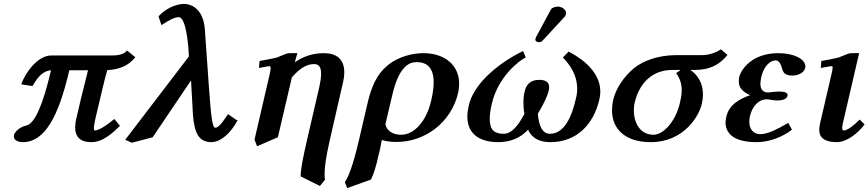

<svg xmlns="http://www.w3.org/2000/svg" viewBox="-20 -718 4460 986"><path d="M549 -433H242C175 -433 110 -346 89 -285L147 -276C178 -332 208 -355 242 -357C183 -106 138 -79 114 -73C74 -64 55 -35 52 -26C52 -23 51 -21 51 -18C51 6 80 12 97 12C209 12 280 -117 336 -357H432C403 -244 385 -167 372 -109C368 -94 366 -78 366 -63C366 -21 386 12 450 12C511 12 565 -41 596 -72L567 -107C504 -54 476 -48 467 -48C463 -48 462 -52 462 -59C462 -69 465 -86 470 -109C501 -242 520 -322 531 -358C590 -361 638 -378 675 -424L632 -459C616 -435 577 -433 549 -433Z M1191 -104 1151 -132C1114 -75 1097 -62 1086 -62C1070 -62 1064 -121 1053 -270L1032 -567C1024 -680 954 -698 926 -698C884 -698 830 -674 794 -634L809 -589C846 -614 878 -630 897 -630C915 -630 936 -600 947 -476C948 -460 950 -443 950 -428L623 0L657 15L764 -13L961 -305L971 -127C978 -34 1002 12 1065 12C1116 12 1167 -38 1200 -100Z M1507 -445H1470C1455 -445 1447 -441 1435 -436C1425 -432 1411 -426 1400 -422C1376 -416 1331 -408 1313 -405L1310 -369C1346 -375 1354 -378 1364 -378C1367 -378 1370 -376 1370 -367C1370 -361 1368 -352 1365 -337L1287 -1L1300 33L1407 -13L1479 -321C1517 -364 1552 -389 1593 -389C1620 -389 1629 -370 1629 -340C1629 -322 1626 -300 1621 -277L1557 0C1538 83 1524 147 1524 188L1623 237L1649 205C1647 196 1647 187 1647 174C1647 141 1653.4 90.1 1674 0L1739 -284C1745 -308 1748 -328 1748 -346C1748 -417 1706 -445 1642 -445C1577 -445 1528 -422 1494 -398Z M1885 204C1899 177 1912 134 1922 87C1926 72 1931 52 1934 36C1936 24 1938 12 1941 1C1961 7 1986 11 2017 11C2162 11 2297 -88 2333 -242C2336 -258 2338 -273 2338 -288C2338 -380 2268 -445 2154 -445C2100 -445 2028 -428 1975 -386C1940 -356 1898 -319 1867 -186L1823 3C1793.9 127.8 1771 187 1751 218L1763 248ZM2194 -200C2169.8 -97 2109 -26 2040 -26C2002 -26 1968 -42 1959 -79L1995 -232C2028.4 -373.9 2079 -399 2119 -399C2169 -399 2207 -374 2207 -295C2207 -269 2202.9 -238 2194 -200Z M3058 -207C3061 -221 3063 -234 3063 -247C3063 -366 2935 -435 2900 -453L2871 -423C2929 -363 2944 -307 2944 -263C2944 -245 2942 -228 2938 -214C2917 -120 2879 -31 2804 -31C2765 -31 2747 -73 2742 -134C2775 -188 2793 -230 2798 -253C2800 -259 2800 -265 2800 -271C2800 -293 2786 -308 2749 -308C2700 -308 2681 -279 2674 -247C2671 -236 2668 -217 2668 -191C2668 -175 2669 -156 2673 -133C2637 -65 2604 -31 2566 -31C2521 -31 2495 -49 2495 -107C2495 -127 2498 -154 2506 -186C2537 -322 2645 -407 2680 -423L2666 -456C2518 -383 2411 -277 2388 -179C2383 -157 2380 -137 2380 -120C2380 -21 2455 12 2539 12C2601 12 2652 -9 2692 -52C2713 -4 2757 12 2806 12C2942 12 3028 -79 3058 -207ZM2846 -684C2835 -684 2815 -680 2809 -669L2732 -526C2731 -524 2729 -516 2729 -514C2729 -507 2740 -501 2747 -501C2751 -501 2760 -502 2765 -508L2878 -630C2883 -635 2886 -642 2887 -647V-651C2887 -669 2865 -684 2846 -684Z M3237 -369C3183 -324 3143 -264 3129 -205C3125 -187 3123 -168 3123 -151C3123 -53 3194 12 3321 12C3495 12 3571 -126 3584 -184C3588 -201 3590 -217 3590 -233C3590 -289 3565 -332 3525 -359H3551C3623 -359 3676 -385 3716 -436L3682 -465C3654 -445 3615 -435 3586 -435H3456C3355 -435 3282 -404 3237 -369ZM3336 -26C3264 -26 3235 -92 3235 -151C3235 -165 3236 -178 3239 -189C3260 -282 3322 -359 3434 -359H3474C3475 -357 3461 -348 3452 -343C3474 -313 3481 -283 3481 -254C3481 -230 3475.9 -208 3471 -187C3449.7 -96.1 3388 -26 3336 -26Z M3831 -121C3844 -175 3877 -208 3918 -208C3920 -208 3931 -207 3941 -205C3950 -204 3962 -202 3968 -202C4007 -202 4021 -212 4024 -227C4025 -228 4025 -229 4025 -230C4025 -242 4009 -248 3979 -248C3973 -248 3949 -246 3935 -244C3930 -244 3927 -243 3927 -243C3903 -243 3885 -253 3885 -288C3885 -297 3887 -310 3890 -325C3905 -386 3941 -408 3963 -408C3983 -408 3991 -384 3997 -364C4002 -346 4011 -330 4049 -330C4070 -330 4108 -338 4115 -370C4116 -373 4116 -375 4116 -377C4116 -413 4060 -445 3977 -445C3843 -445 3786 -363 3776 -322C3775 -314 3774 -307 3774 -300C3774 -267 3794 -247 3832 -229C3729 -194 3715.1 -141 3710 -118C3708 -109 3706 -100 3706 -89C3706 -42 3737 12 3865 12C3938 12 4004 -19 4047 -52L4028 -87C3970 -53 3921 -29 3885 -29C3848 -29 3828 -56 3828 -93C3828 -102 3829 -111 3831 -121Z M4392 -445H4355C4340 -445 4332 -441 4320 -436C4310 -432 4296 -426 4285 -422C4261 -416 4216 -408 4198 -405L4195 -369C4231 -375 4241 -378 4251 -378C4254 -378 4256 -376 4256 -371C4256 -365 4254 -354 4250 -337L4191 -83C4189 -72 4187 -62 4187 -52C4187 -11 4214 12 4278 12C4327 12 4385 -32 4420 -79L4395 -104C4363 -72 4331 -48 4313 -48C4307 -48 4305 -52 4305 -61C4305 -66 4306 -74 4308 -83Z"/></svg>

Font: Linux Libertine O
Style: Bold Italic
Weight: 700
Italic angle: -11.5°
Designer: Philipp H. Poll
Foundry: Philipp H. Poll
Version: Version 4.1.0